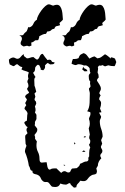

<svg xmlns="http://www.w3.org/2000/svg" viewBox="-20 -872 577 885"><path d="M365 -627Q374 -625 380.5 -617Q387 -609 392 -602Q398 -605 403.5 -608Q409 -611 416 -612L429 -603Q440 -604 448 -610Q456 -616 464 -622Q472 -618 478.5 -612.5Q485 -607 491 -602V-608Q501 -607 510 -602L516 -586Q514 -581 512.5 -576Q511 -571 508 -567Q491 -567 479 -571L464 -566L452 -572Q446 -568 437 -570L431 -563Q433 -556 431.5 -549.5Q430 -543 430 -536Q434 -531 434 -525.5Q434 -520 435 -515Q432 -512 429.5 -508.5Q427 -505 427 -500Q432 -492 438.5 -482Q445 -472 445 -463Q445 -457 441.5 -452Q438 -447 438 -441L444 -432Q437 -423 437 -414Q440 -410 443 -406Q446 -402 446 -397Q446 -385 441 -372L447 -357V-354H438V-350L446 -335Q446 -329 443 -324Q440 -319 440 -313Q440 -295 446.5 -277.5Q453 -260 453 -242L446 -226L451 -210L445 -196Q445 -191 448.5 -186Q452 -181 452 -176Q452 -169 447 -164.5Q442 -160 442 -153L447 -142Q440 -136 435.5 -127Q431 -118 431 -108L424 -96L427 -83L425 -73Q420 -68 413.5 -67.5Q407 -67 402 -64Q393 -59 389 -53.5Q385 -48 381 -43.5Q377 -39 370.5 -37.5Q364 -36 350 -39Q345 -31 338.5 -25Q332 -19 332 -9L321 -7Q316 -12 310.5 -16.5Q305 -21 303 -28Q297 -28 292.5 -24.5Q288 -21 283 -21Q271 -21 258 -26Q252 -10 235 -10Q227 -10 223 -11Q219 -12 217 -14Q215 -16 212.5 -19.5Q210 -23 206 -28Q201 -34 192.5 -33Q184 -32 178 -37Q171 -42 168 -50.5Q165 -59 157 -64Q151 -68 143.5 -69Q136 -70 131 -75L129 -85Q121 -85 119 -94Q117 -103 113 -108Q108 -142 95 -172Q95 -180 97 -186.5Q99 -193 102 -200L98 -209Q98 -217 97 -225Q96 -233 96 -241L97 -248L107 -258Q106 -260 104 -265Q102 -270 102 -272Q102 -281 108 -286Q102 -288 98.5 -294Q95 -300 92 -305Q92 -310 96 -312Q100 -314 104 -316Q105 -324 105 -332.5Q105 -341 107 -349Q106 -356 101.5 -360.5Q97 -365 93 -370Q93 -375 95.5 -379Q98 -383 101 -387L96 -397Q98 -401 100.5 -405Q103 -409 104 -414L96 -425Q96 -432 102.5 -436.5Q109 -441 114 -444Q113 -449 109 -453.5Q105 -458 105 -464Q111 -470 111 -477Q111 -486 106 -494Q106 -501 111 -509Q109 -517 109 -522Q109 -528 113 -538Q105 -543 96 -545Q87 -547 79 -552L83 -563Q76 -563 70.5 -567.5Q65 -572 60 -576Q54 -576 50 -571.5Q46 -567 41 -567L25 -575Q21 -584 21 -597Q25 -601 30.5 -604Q36 -607 42 -607Q45 -607 50.5 -604Q56 -601 60 -601Q69 -601 75.5 -610Q82 -619 90 -622V-614L104 -603Q112 -603 119 -606Q126 -609 134 -609Q138 -606 142 -602.5Q146 -599 151 -597Q159 -601 161.5 -608.5Q164 -616 170 -622L177 -624Q182 -616 187.5 -609Q193 -602 199 -595Q205 -597 209 -597Q211 -597 212 -596Q213 -595 215 -595L220 -587L232 -584Q230 -577 223.5 -576Q217 -575 211 -575L200 -582Q193 -578 187 -570L188 -565Q188 -555 179 -548L167 -551L168 -555L162 -570L155 -574Q147 -570 142 -560Q142 -552 140.5 -546.5Q139 -541 132 -536Q136 -532 138 -526.5Q140 -521 144 -517Q138 -513 138 -503L139 -477Q142 -470 143.5 -463Q145 -456 147 -449L139 -441L143 -426L139 -415Q140 -408 143.5 -406Q147 -404 147 -394L141 -381Q144 -373 144 -364Q144 -362 143 -359Q142 -356 141 -354L148 -343V-323L141 -310Q142 -304 140 -294L151 -280L152 -274Q152 -267 147.5 -261Q143 -255 139 -250L142 -240Q140 -234 143.5 -229.5Q147 -225 150 -220Q149 -215 148.5 -211Q148 -207 148 -202Q148 -185 155 -171.5Q162 -158 162 -141Q162 -132 164 -128Q166 -124 169.5 -123Q173 -122 178 -123Q183 -124 189 -124H195Q196 -121 196.5 -115Q197 -109 198.5 -103.5Q200 -98 202.5 -94Q205 -90 210 -90Q217 -95 224.5 -95.5Q232 -96 240 -96L262 -75Q270 -83 277 -83Q282 -83 286 -80Q290 -77 295 -77Q303 -77 305 -83.5Q307 -90 312 -95L334 -97Q339 -101 343.5 -105.5Q348 -110 349 -117Q358 -120 364.5 -124Q371 -128 381 -128Q389 -132 387.5 -139Q386 -146 391 -151V-167Q391 -173 392 -179.5Q393 -186 396 -192L390 -205Q396 -211 396 -221Q396 -227 394.5 -228.5Q393 -230 392 -232Q391 -234 391 -238Q391 -242 394 -252L389 -280Q394 -292 394 -301Q394 -307 393 -313Q392 -319 390 -324Q391 -330 394 -335.5Q397 -341 397 -348L396 -355L382 -359Q392 -374 393 -398.5Q394 -423 394 -441Q394 -447 392 -452.5Q390 -458 390 -464L397 -472Q397 -480 395.5 -484Q394 -488 396 -496Q391 -501 390 -507.5Q389 -514 389 -521Q389 -526 391.5 -529.5Q394 -533 397 -536Q394 -541 394 -547Q394 -553 393 -558Q388 -565 381.5 -568.5Q375 -572 367 -570Q355 -576 340 -576L330 -572Q325 -572 320 -574Q315 -576 310 -578Q311 -589 316 -600H323Q334 -600 342 -604Q346 -616 350 -619Q354 -622 365 -627ZM364 -565 367 -558Q372 -556 377 -553Q382 -550 383 -544L370 -543L359 -552ZM358 -172 366 -179 374 -174 369 -172ZM365 -240 370 -244 376 -243V-242L372 -238ZM321 -213V-216L328 -211L324 -206ZM273 -111 274 -113 281 -111 278 -108ZM270 -782Q267 -777 262.5 -773.5Q258 -770 254 -766L257 -756Q246 -752 240.5 -751.5Q235 -751 230 -739Q221 -739 216 -733Q211 -727 198 -727L192 -716Q183 -716 176 -712.5Q169 -709 161 -705Q161 -700 159.5 -696Q158 -692 156 -687L142 -686Q133 -677 124 -676L125 -662L114 -658Q108 -661 105 -661Q102 -661 100 -660.5Q98 -660 95.5 -659Q93 -658 88 -658Q84 -660 79.5 -663.5Q75 -667 75 -672Q75 -678 78 -683Q81 -688 81 -694Q81 -700 77.5 -703.5Q74 -707 69 -710L77 -709L86 -710Q92 -720 103 -728Q105 -733 107 -737.5Q109 -742 110 -747L116 -746Q129 -750 134 -762.5Q139 -775 150 -781Q150 -788 156 -800Q162 -812 170.5 -823.5Q179 -835 188.5 -843.5Q198 -852 205 -852Q210 -852 215 -849.5Q220 -847 225 -846Q235 -850 242 -850Q252 -850 257.5 -842Q263 -834 265.5 -823Q268 -812 268.5 -800.5Q269 -789 270 -782ZM467 -782Q464 -777 459.5 -773.5Q455 -770 451 -766L454 -756Q443 -752 437.5 -751.5Q432 -751 427 -739Q418 -739 413 -733Q408 -727 395 -727L389 -716Q380 -716 373 -712.5Q366 -709 358 -705Q358 -700 356.5 -696Q355 -692 353 -687L339 -686Q330 -677 321 -676L322 -662L311 -658Q305 -661 302 -661Q299 -661 297 -660.5Q295 -660 292.5 -659Q290 -658 285 -658Q281 -660 276.5 -663.5Q272 -667 272 -672Q272 -678 275 -683Q278 -688 278 -694Q278 -700 274.5 -703.5Q271 -707 266 -710L274 -709L283 -710Q289 -720 300 -728Q302 -733 304 -737.5Q306 -742 307 -747L313 -746Q326 -750 331 -762.5Q336 -775 347 -781Q347 -788 353 -800Q359 -812 367.5 -823.5Q376 -835 385.5 -843.5Q395 -852 402 -852Q407 -852 412 -849.5Q417 -847 422 -846Q432 -850 439 -850Q449 -850 454.5 -842Q460 -834 462.5 -823Q465 -812 465.5 -800.5Q466 -789 467 -782Z"/></svg>

Font: ErikasBuero
Style: Regular
Weight: 400
Designer: Peter Wiegel
Foundry: Peter Wiegel
Version: Version 1.006